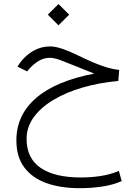

<svg xmlns="http://www.w3.org/2000/svg" viewBox="-20 -623 698 973"><path d="M222.2 -548.8 276.4 -602.5 330.6 -548.8 276.4 -494.6ZM457.5 -250Q439.5 -257.3 427.7 -262Q416 -266.6 403.3 -271.7Q390.6 -276.9 369.1 -285.6Q319.8 -305.7 287.1 -317.9Q254.4 -330.1 232.9 -330.1Q201.7 -330.1 175.3 -313.7Q148.9 -297.4 128.9 -274.9L117.2 -261.2L68.4 -285.6L81.5 -304.7Q110.4 -343.8 149.4 -365.7Q188.5 -387.7 233.4 -387.7Q260.7 -387.7 296.4 -375.5Q332 -363.3 375 -342.3Q444.8 -308.1 493.9 -290.5Q543 -272.9 584 -268.6L579.6 -212.9Q483.9 -204.1 399.7 -179.7Q315.4 -155.3 251.5 -117.2Q187.5 -79.1 151.1 -29.1Q114.7 21 114.7 80.6Q114.7 179.2 186 227.8Q257.3 276.4 389.6 276.4Q439 276.4 487.8 269.3Q536.6 262.2 582.5 243.2L596.7 294.9Q551.3 314.5 497.3 322.5Q443.4 330.6 382.8 330.6Q285.6 330.6 213.9 304.4Q142.1 278.3 102.5 224.6Q63 170.9 63 88.4Q63 -40 163.1 -126.5Q263.2 -212.9 457.5 -250Z"/></svg>

Font: Vazir Thin FD-UI
Style: Thin-FD-UI
Weight: 100
Designer: Saber Rastikerdar
Foundry: Saber Rastikerdar
Version: Version 30.1.0